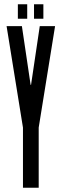

<svg xmlns="http://www.w3.org/2000/svg" viewBox="-20 -883 300 903"><path d="M64 -795V-863H108V-795ZM140 -795V-863H184V-795ZM88 0V-283L11 -760H83L124 -484H126L167 -760H239L162 -283V0Z"/></svg>

Font: Commune Nuit Debout
Style: Regular
Weight: 400
Designer: Sébastien Marchal
Foundry: Sébastien Marchal
Version: Version 1.003;PS 1.3;hotconv 1.0.88;makeotf.lib2.5.647800